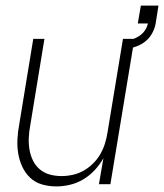

<svg xmlns="http://www.w3.org/2000/svg" viewBox="-20 -659 587 687"><path d="M182 8Q155 8 130.5 1Q106 -6 88 -23Q70 -40 59.5 -63Q49 -86 45 -111Q41 -136 42.5 -162.5Q44 -189 49 -215L99 -520H139L88 -209Q84 -188 83 -166Q82 -144 85.5 -123.5Q89 -103 98 -84.5Q107 -66 122.5 -53Q138 -40 158 -34.5Q178 -29 200 -29Q220 -29 240.5 -33.5Q261 -38 279.5 -48.5Q298 -59 313.5 -74.5Q329 -90 339.5 -108.5Q350 -127 356 -147Q362 -167 365 -187L420 -520H461L375 0H334L350 -93Q337 -70 319 -50.5Q301 -31 278.5 -17.5Q256 -4 231 2Q206 8 182 8ZM435 -483 429 -512Q442 -514 454.5 -518.5Q467 -523 478.5 -530.5Q490 -538 498 -549.5Q506 -561 509 -574V-575H473L484 -639H547L537 -575Q534 -558 525 -541Q516 -524 501.5 -512Q487 -500 469.5 -493.5Q452 -487 435 -483Z"/></svg>

Font: Iosevka SS04 Extralight
Style: Italic
Weight: 200
Italic angle: -9°
Monospace: yes
Designer: Belleve Invis
Foundry: Belleve Invis
Version: Version 19.0.0; ttfautohint (v1.8.4)